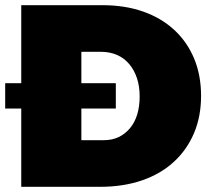

<svg xmlns="http://www.w3.org/2000/svg" viewBox="-32 -721 811 741"><path d="M-12 -400H415V-302H-12ZM363 -701Q450 -701 520 -676.5Q590 -652 640 -606Q690 -560 717 -495.5Q744 -431 744 -351Q744 -271 716.5 -206.5Q689 -142 638 -95.5Q587 -49 515 -24.5Q443 0 354 0H50V-701ZM369 -180Q401 -180 426 -192Q451 -204 469.5 -226Q488 -248 497.5 -279Q507 -310 507 -349Q507 -388 496.5 -419.5Q486 -451 466.5 -474Q447 -497 419.5 -509Q392 -521 358 -521H282V-180Z"/></svg>

Font: Alexandria Black
Style: Regular
Weight: 900
Designer: Mohamed Gaber
Foundry: Kief Type Foundry
Version: Version 5.100